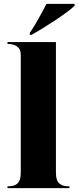

<svg xmlns="http://www.w3.org/2000/svg" viewBox="-20 -979 408 999"><path d="M19 0V-10H29Q55 -10 71.5 -25Q88 -40 88 -80V-693Q88 -718 76.5 -730Q65 -742 51 -746Q37 -750 29 -750H19V-760H271V-80Q271 -40 288 -25Q305 -10 331 -10H341V0ZM135 -808Q149 -828 164.5 -854.5Q180 -881 195.5 -909Q211 -937 222 -959H368V-949Q355 -936 328 -916Q301 -896 268 -874Q235 -852 202.5 -832Q170 -812 145 -798H135Z"/></svg>

Font: Noto Serif Display SemiCondensed Black
Style: Regular
Weight: 900
Width: 4
Designer: Monotype Design Team
Foundry: Monotype Imaging Inc.
Version: Version 2.009